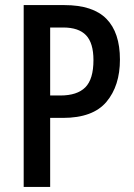

<svg xmlns="http://www.w3.org/2000/svg" viewBox="-20 -734 526 754"><path d="M233 -714Q345 -714 398 -660Q451 -606 451 -500Q451 -397 398 -334Q345 -271 227 -271H177V0H73V-714ZM228 -626H177V-359H217Q283 -359 315 -391Q347 -423 347 -498Q347 -565 318 -595.5Q289 -626 228 -626Z"/></svg>

Font: Avrile Sans Condensed Medium
Style: Regular
Weight: 500
Width: 3
Designer: Monotype Design Team
Foundry: Monotype Imaging Inc.
Version: Version 2.001;September 10, 2019;FontCreator 11.5.0.2425 64-